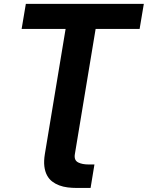

<svg xmlns="http://www.w3.org/2000/svg" viewBox="-20 -747 748 972"><path d="M110.8 -727.3H708.1L686.8 -600.5H464.1L359 33.4Q353.7 64.6 376.4 75.6Q396.7 85.6 427.9 85.6H458.1L438.6 204.5H368.3Q344.8 204.5 322.3 201.7Q299.7 198.9 279.8 191.4Q259.9 183.9 244 171.7Q228 159.4 217.9 140.3Q207.7 121.1 204.5 94.8Q201.3 68.5 207 33.4L312.1 -600.5H89.5Z"/></svg>

Font: Inter P
Style: Bold Italic
Weight: 700
Italic angle: 9.39999°
Designer: Rasmus Andersson
Foundry: rsms
Version: Version 3.018;git-588b23468